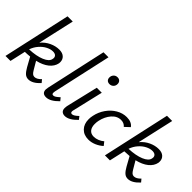

<svg xmlns="http://www.w3.org/2000/svg" viewBox="-5 -1302 1899 1899"><g transform="rotate(45 944.0 -352.5)"><path d="M474 -63Q412 5 354 5Q325 5 304 -14Q283 -33 260 -74L208 -168Q164 -164 138 -164L101 0H31L188 -711H261L175 -329Q213 -374 263 -397.5Q313 -421 364 -421Q409 -421 433.5 -398.5Q458 -376 458 -340Q458 -329 457 -323Q447 -272 401 -235Q355 -198 279 -180L328 -97Q341 -75 352.5 -65Q364 -55 380 -55Q413 -55 449 -93ZM150 -211Q249 -215 312 -241.5Q375 -268 382 -308Q384 -318 384 -322Q384 -342 370.5 -353Q357 -364 332 -364Q300 -364 263.5 -345.5Q227 -327 196.5 -292Q166 -257 150 -211Z M547 -48Q547 -55 551 -77L691 -711H761L625 -97Q623 -81 623 -77Q623 -57 641 -57Q654 -57 668.5 -66.5Q683 -76 706 -97L731 -66Q661 6 603 6Q547 6 547 -48Z M809 -50Q809 -63 812 -79L892 -416H962L887 -97Q884 -87 884 -77Q884 -57 903 -57Q915 -57 930.5 -66.5Q946 -76 968 -97L992 -66Q923 6 865 6Q839 6 824 -8Q809 -22 809 -50ZM908 -576Q908 -601 924 -618Q940 -635 965 -635Q986 -635 999 -622Q1012 -609 1012 -588Q1012 -562 995.5 -546Q979 -530 955 -530Q933 -530 920.5 -542.5Q908 -555 908 -576Z M1288 -361Q1233 -361 1192 -314Q1151 -267 1136 -197Q1131 -175 1131 -148Q1131 -103 1152 -77.5Q1173 -52 1212 -52Q1241 -52 1269 -63.5Q1297 -75 1319 -94L1348 -57Q1316 -28 1276 -11Q1236 6 1195 6Q1131 6 1093 -33.5Q1055 -73 1055 -140Q1055 -165 1061 -192Q1074 -255 1110.5 -307.5Q1147 -360 1199 -390.5Q1251 -421 1308 -421Q1376 -421 1406 -379L1355 -331Q1330 -361 1288 -361Z M1865 -63Q1803 5 1745 5Q1716 5 1695 -14Q1674 -33 1651 -74L1599 -168Q1555 -164 1529 -164L1492 0H1422L1579 -711H1652L1566 -329Q1604 -374 1654 -397.5Q1704 -421 1755 -421Q1800 -421 1824.5 -398.5Q1849 -376 1849 -340Q1849 -329 1848 -323Q1838 -272 1792 -235Q1746 -198 1670 -180L1719 -97Q1732 -75 1743.5 -65Q1755 -55 1771 -55Q1804 -55 1840 -93ZM1541 -211Q1640 -215 1703 -241.5Q1766 -268 1773 -308Q1775 -318 1775 -322Q1775 -342 1761.5 -353Q1748 -364 1723 -364Q1691 -364 1654.5 -345.5Q1618 -327 1587.5 -292Q1557 -257 1541 -211Z"/></g></svg>

Font: Ysabeau Medium
Style: Italic
Weight: 500
Italic angle: -12°
Designer: Christian Thalmann (Catharsis Fonts)
Version: Version 0.003